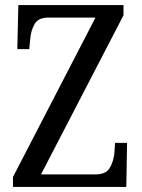

<svg xmlns="http://www.w3.org/2000/svg" viewBox="-20 -734 556 754"><path d="M31 0V-39L355 -665H170Q131 -665 116.5 -640.5Q102 -616 99 -584L95 -541H48L52 -714H465V-674L141 -49H354Q395 -49 410 -73Q425 -97 429 -131L432 -173H479L476 0Z"/></svg>

Font: Noto Serif Sinhala Condensed
Style: Regular
Weight: 400
Width: 3
Designer: Jelle Bosma - Monotype Design Team
Foundry: Monotype Imaging Inc.
Version: Version 2.007; ttfautohint (v1.8.4.7-5d5b)